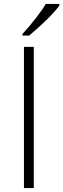

<svg xmlns="http://www.w3.org/2000/svg" viewBox="-20 -951 320 971"><path d="M101.1 0V-713.9H150.9V0ZM93.3 -778.8Q128.9 -817.4 163.8 -862.5Q198.7 -907.7 211.4 -931.2H280.3V-922.9Q262.7 -897.5 220.5 -855.5Q178.2 -813.5 127.4 -771H93.3Z"/></svg>

Font: TypoPRO Open Sans
Style: Regular
Weight: 300
Foundry: Ascender Corporation
Version: Version 1.10